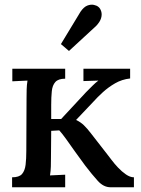

<svg xmlns="http://www.w3.org/2000/svg" viewBox="-20 -790 596 810"><path d="M31 0V-42Q61 -42 73 -56Q85 -70 88 -95Q91 -120 91 -153L92 -376Q92 -394 92.5 -413Q93 -432 96 -450Q80 -449 63 -448.5Q46 -448 32 -447V-500H255V-458Q226 -458 213.5 -444Q201 -430 198.5 -405Q196 -380 196 -347V-288H238L343 -401Q359 -417 371 -429Q383 -441 395 -450L332 -448V-500H529V-459Q494 -455 465.5 -438.5Q437 -422 414 -401Q391 -380 375 -362L301 -284Q320 -275 334 -261.5Q348 -248 364 -227L434 -137Q439 -131 450.5 -115.5Q462 -100 478 -83Q494 -66 511.5 -54Q529 -42 545 -42V0H446Q417 0 392.5 -27Q368 -54 339 -92Q315 -124 295 -152.5Q275 -181 258.5 -204Q242 -227 230 -240L196 -238L195 -124Q195 -106 194.5 -87.5Q194 -69 191 -50Q207 -51 223.5 -51.5Q240 -52 255 -53V0ZM271 -575 237 -604 320 -741Q334 -761 348.5 -766.5Q363 -772 375.5 -769.5Q388 -767 395 -761Q403 -755 407 -742Q411 -729 406.5 -713.5Q402 -698 386 -681Z"/></svg>

Font: Lora Medium
Style: Regular
Weight: 500
Designer: Olga Karpushina, Alexei Vanyashin (Cyrillic)
Foundry: Cyreal
Version: Version 3.004